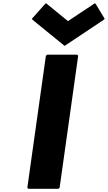

<svg xmlns="http://www.w3.org/2000/svg" viewBox="-20 -1174 675 1201"><path d="M469 -825 463 -832H275L267 -825L151 0L157 7H345L353 0ZM268 -1154 260 -1147 179 -1056 185 -1049 384 -887 627 -1049 635 -1056 580 -1147 574 -1154 405 -1042Z"/></svg>

Font: Hussar Woodtype
Style: BlkObl
Weight: 900
Foundry: Cannot Into Space Fonts
Version: Version 1.07